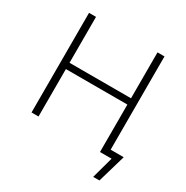

<svg xmlns="http://www.w3.org/2000/svg" viewBox="-193 -874 1153 1190"><g transform="rotate(30 383.5 -279.0)"><path d="M104.5 0V-713H154.5V-384.5H594.5V-713H644.5V-45.5H738Q730.5 -19.5 723 6Q715.5 31.5 708.5 56Q701 81 694 105.5Q687 130 679.5 154.5H635L677.5 0H594.5V-339.5H154.5V0Z"/></g></svg>

Font: Heraclito ExtraLight
Style: Regular
Weight: 200
Designer: Kostas Bartsokas (font) & Cristiano Sobral (main changes)
Foundry: Kostas Bartsokas (font) & Cristiano Sobral (main changes)
Version: Version 1.00;July 8, 2020;FontCreator 13.0.0.2655 64-bit